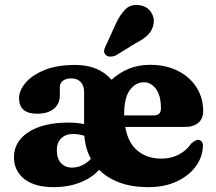

<svg xmlns="http://www.w3.org/2000/svg" viewBox="-20 -758 891 791"><path d="M817 -301Q817 -269 797 -252Q777 -235 741 -235H496Q507.5 -169 547 -136.8Q586.5 -104.5 645.5 -104.5Q685 -104.5 717 -121.5Q749 -138.5 767.5 -166.5Q786.5 -182.5 796.5 -182Q804 -181.5 810 -175.8Q816 -170 816 -157.5Q815 -112 787 -73.2Q759 -34.5 708.8 -10.8Q658.5 13 591.5 13Q523 13 472.2 -6Q421.5 -25 388 -58.5Q360 -26 310.8 -6.5Q261.5 13 200.5 13Q122.5 13 80 -20.8Q37.5 -54.5 37.5 -110.5Q37.5 -175 97.8 -214Q158 -253 262.5 -253Q298 -253 326.5 -246.5V-379Q326.5 -405 312.5 -420Q298.5 -435 274 -435Q252 -435 239.2 -425.2Q226.5 -415.5 226.5 -400.5V-365.5Q226.5 -330 201.8 -309.8Q177 -289.5 133 -289.5Q58.5 -289.5 58.5 -353.5Q58.5 -385 85.2 -416.8Q112 -448.5 163.5 -469.5Q215 -490.5 289.5 -490.5Q386 -490.5 439.5 -429.5Q472 -459 511.2 -475Q550.5 -491 597 -491Q664.5 -491 714 -465.5Q763.5 -440 790.2 -397Q817 -354 817 -301ZM491.5 -287.5Q491.5 -285 491.5 -282.5H613Q643 -282.5 643 -311Q643 -365 622.5 -392Q602 -419 573.5 -419Q538.5 -419 515 -387Q491.5 -355 491.5 -287.5ZM214 -139.5Q214 -105 231.2 -86.2Q248.5 -67.5 276 -67.5Q299.5 -67.5 319.5 -77.5Q339.5 -87.5 354.5 -103.5Q331.5 -145.5 327.5 -198.5Q306 -206 281 -206Q250.5 -206 232.2 -188.2Q214 -170.5 214 -139.5ZM457 -659.5Q474.5 -698 497 -720Q519.5 -742 555 -736.5Q586 -732 601.5 -709.2Q617 -686.5 613 -661Q608.5 -634.5 591.2 -616.2Q574 -598 540 -580.5L456 -529Q445 -524.5 433.8 -524.8Q422.5 -525 415.5 -532Q407.5 -540 409 -549.8Q410.5 -559.5 416 -570Z"/></svg>

Font: Fraunces 9pt Soft
Style: Bold
Weight: 700
Version: Version 1.000;[b76b70a41]